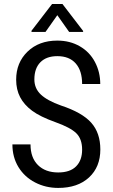

<svg xmlns="http://www.w3.org/2000/svg" viewBox="-20 -922 558 952"><path d="M387.2 -179.7Q387.2 -232.9 358.4 -261.2Q329.6 -289.6 254.4 -316.4Q179.2 -343.3 139.4 -372.8Q99.6 -402.3 79.8 -440.2Q60.1 -478 60.1 -526.9Q60.1 -611.3 116.5 -666Q172.9 -720.7 264.2 -720.7Q326.7 -720.7 375.5 -692.6Q424.3 -664.6 450.7 -614.7Q477.1 -564.9 477.1 -505.4H387.2Q387.2 -571.3 355.5 -607.4Q323.7 -643.6 264.2 -643.6Q210 -643.6 180.2 -613.3Q150.4 -583 150.4 -528.3Q150.4 -483.4 182.6 -453.1Q214.8 -422.9 282.2 -398.9Q387.2 -364.3 432.4 -313.5Q477.5 -262.7 477.5 -180.7Q477.5 -94.2 421.4 -42.2Q365.2 9.8 268.6 9.8Q206.5 9.8 154.1 -17.3Q101.6 -44.4 71.5 -93.5Q41.5 -142.6 41.5 -206.1H131.3Q131.3 -140.1 168.2 -103.5Q205.1 -66.9 268.6 -66.9Q327.6 -66.9 357.4 -97.2Q387.2 -127.4 387.2 -179.7ZM392.1 -768.6V-763.7H322.8L264.2 -846.7L205.6 -763.7H136.2V-769.5L238.3 -902.3H289.6Z"/></svg>

Font: Roboto Condensed
Style: Regular
Weight: 400
Designer: Google
Version: Version 2.001047; 2015